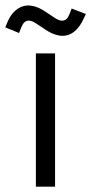

<svg xmlns="http://www.w3.org/2000/svg" viewBox="-57 -700 342 720"><path d="M149.5 -499.7V0H77.5V-499.7ZM115.6 -587.4 81.5 -610.1Q62.7 -623.5 49.1 -622.7Q39.9 -622 33.7 -615.5Q27.5 -609.1 22.5 -596.6L14.5 -576.2L-37.2 -597.4L-28.9 -617.4Q-16.9 -645.9 2.5 -662Q21.9 -678.1 45.8 -679.5Q76.4 -680.3 111.5 -657.5L145.5 -634.8Q164.5 -621.7 177 -622.5Q186.7 -623.2 192.8 -629.2Q198.8 -635.1 203.9 -647.9L211.8 -668L265 -647.5L256 -628.3Q242.5 -599.3 223.1 -582.8Q203.7 -566.4 180.5 -565.7Q150.4 -564.9 115.6 -587.4Z"/></svg>

Font: Lineal Thin
Style: Regular
Weight: 200
Designer: Created by Frank Adebiaye with contributions from Anton Moglia & Ariel Martín Pérez
Created by Frank ADEBIAYE with FontF
Foundry: Velvetyne Type Foundry
Version: Version 2.000;Glyphs 3.2 (3227)